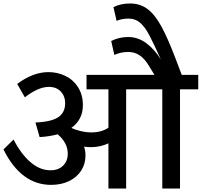

<svg xmlns="http://www.w3.org/2000/svg" viewBox="-20 -1085 1161 1105"><path d="M1121 -571H1016V0H914V-571H706V0H604V-260Q585 -251 559 -244.5Q533 -238 506 -238Q485 -238 464 -241Q472 -217 472 -190Q472 -142 447.5 -103.5Q423 -65 378 -43Q333 -21 274 -21Q101 -21 0 -225L58 -282Q100 -200 154.5 -152.5Q209 -105 271 -105Q316 -105 343 -131.5Q370 -158 370 -200Q370 -263 312 -312Q262 -299 208 -296L184 -380Q277 -384 316 -411Q355 -438 355 -491Q355 -531 330 -558Q305 -585 261 -585Q201 -585 123 -525L79 -602Q170 -670 259 -670Q311 -670 356.5 -648Q402 -626 429.5 -582.5Q457 -539 457 -479Q457 -397 391 -349Q413 -338 444.5 -330.5Q476 -323 506 -323Q564 -323 604 -350V-571H478V-654H869L839 -703Q814 -746 784.5 -766Q755 -786 719 -786Q676 -786 638 -769L620 -849Q665 -872 718 -872Q774 -872 822 -836.5Q870 -801 906 -742Q862 -840 838 -885Q814 -930 786.5 -954Q759 -978 720 -978Q682 -978 651 -965L633 -1044Q675 -1065 728 -1065Q786 -1065 828.5 -1033.5Q871 -1002 908.5 -933.5Q946 -865 993 -741L1026 -654H1121Z"/></svg>

Font: Martel Sans SemiBold
Style: Regular
Weight: 600
Designer: Dan Reynolds and Mathieu Réguer
Foundry: Dan Reynolds and Mathieu Réguer
Version: Version 1.002; ttfautohint (v1.1) -l 5 -r 5 -G 72 -x 0 -D la